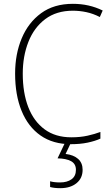

<svg xmlns="http://www.w3.org/2000/svg" viewBox="-20 -744 586 1004"><path d="M361 -688Q275 -688 216.5 -644Q158 -600 128.5 -525Q99 -450 99 -359Q99 -258 128 -183.5Q157 -109 213.5 -67.5Q270 -26 353 -26Q400 -26 438 -34.5Q476 -43 505 -54V-19Q476 -6 437.5 2Q399 10 351 10Q257 10 192 -35.5Q127 -81 93 -164Q59 -247 59 -359Q59 -461 93.5 -543.5Q128 -626 195 -675Q262 -724 361 -724Q446 -724 517 -689L502 -655Q467 -673 431.5 -680.5Q396 -688 361 -688ZM412 144Q412 188 380 214Q348 240 295 240Q264 240 242 234V204Q263 210 294 210Q331 210 354 193.5Q377 177 377 144Q377 113 352 99Q327 85 281 84L321 0H352L323 61Q365 66 388.5 87Q412 108 412 144Z"/></svg>

Font: Noto Sans Arabic SemCond ExtLt
Style: Regular
Weight: 200
Width: 4
Designer: Monotype Design Team, Nadine Chahine, Nizar Qandah and Khaled Hosny
Foundry: Monotype Imaging Inc.
Version: Version 2.012; ttfautohint (v1.8.4.7-5d5b)